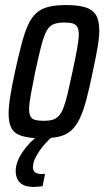

<svg xmlns="http://www.w3.org/2000/svg" viewBox="-20 -538 420 758"><path d="M145 8Q98 8 68.5 -0.5Q39 -9 26.5 -30Q14 -51 14 -88Q14 -117 20.5 -158Q27 -199 39 -254Q53 -318 65 -363.5Q77 -409 90.5 -439Q104 -469 123.5 -486.5Q143 -504 171.5 -511Q200 -518 240 -518Q289 -518 317.5 -509Q346 -500 359 -478.5Q372 -457 372 -418Q372 -390 365 -349.5Q358 -309 346 -254Q333 -190 321 -145Q309 -100 295 -70.5Q281 -41 262 -23.5Q243 -6 214.5 1Q186 8 145 8ZM152 -61Q173 -61 187 -65Q201 -69 211.5 -80Q222 -91 230.5 -112.5Q239 -134 247 -168.5Q255 -203 266 -254Q278 -310 284.5 -346Q291 -382 291 -402Q291 -422 285 -432Q279 -442 267 -445.5Q255 -449 234 -449Q208 -449 191.5 -442.5Q175 -436 164 -416Q153 -396 143 -357.5Q133 -319 119 -254Q108 -199 101.5 -164Q95 -129 95 -107Q95 -88 100.5 -78Q106 -68 119 -64.5Q132 -61 152 -61ZM114 200Q87 200 71.5 192Q56 184 49 169.5Q42 155 42 137Q42 102 69 62Q96 22 140 -10L189 0Q173 12 154.5 33.5Q136 55 123 78.5Q110 102 110 122Q110 135 118 142Q126 149 146 149Q148 149 150 149Q152 149 158 148L148 197Q140 198 131 199Q122 200 114 200Z"/></svg>

Font: Saira ExtraCondensed Medium
Style: Italic
Weight: 500
Width: 2
Italic angle: -12°
Designer: Hector Gatti with collaboration of the Omnibus-Type team
Foundry: Omnibus-Type
Version: Version 1.101